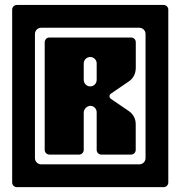

<svg xmlns="http://www.w3.org/2000/svg" viewBox="-20 -769 741 789"><path d="M435.6 -384.1 509.7 -434.6C525.1 -445.1 535 -461.7 537.2 -479.9C537.7 -483 538 -486.1 538 -489.2V-595.7C538 -606.3 529.4 -614.9 518.7 -614.9H304.8H182.9C177.6 -614.9 172.8 -612.8 169.3 -609.3C168 -608 167 -606.5 166.2 -605C164.6 -602.2 163.7 -599.1 163.7 -595.7V-152.9C163.7 -150.3 164.2 -147.7 165.2 -145.4C166.6 -142 169.1 -139 172.2 -137C175.2 -134.9 178.9 -133.7 182.9 -133.7H304.8C315.5 -133.7 324.1 -142.3 324.1 -152.9V-305.2C324.1 -320.9 336.6 -333.6 352.1 -334.2C357.2 -333.9 362.3 -332.2 366.6 -329C373.3 -324 377.3 -316.1 377.3 -307.7V-152.9C377.3 -142.3 385.9 -133.7 396.5 -133.7H518.5C529.1 -133.7 537.7 -142.3 537.7 -152.9V-259.4C537.7 -280.6 527.2 -300.4 509.7 -312.4L435.6 -362.9C428.1 -368 428.1 -379 435.6 -384.1ZM350.8 -534.7H350.9C364.7 -534.7 375.9 -524.2 377.3 -510.7V-440.5C377.3 -432.1 373.4 -424.2 366.7 -419.2C365.7 -418.5 364.7 -417.9 363.7 -417.4C363.3 -417.1 362.9 -416.9 362.4 -416.7C361.6 -416.3 360.8 -415.9 360 -415.6C359.2 -415.3 358.3 -415.1 357.5 -414.9C356.9 -414.7 356.3 -414.5 355.6 -414.4C354.1 -414.1 352.5 -413.9 350.9 -413.9C349.1 -413.9 347.3 -414.1 345.6 -414.5C345.5 -414.5 345.3 -414.5 345.2 -414.5C343.6 -414.9 342.2 -415.3 340.7 -415.9C340.5 -416 340.4 -416.1 340.2 -416.1C338.7 -416.8 337.3 -417.5 336 -418.4C336 -418.5 335.9 -418.5 335.9 -418.5C330.2 -422.3 326.1 -428.3 324.7 -435.2C324.7 -435.2 324.6 -435.3 324.6 -435.4C324.3 -437.1 324.1 -438.9 324.1 -440.7V-508C324.1 -522.8 336 -534.7 350.8 -534.7ZM30 -729.3V-19.2C30 -8.6 38.6 0 49.2 0H652.4C663 0 671.6 -8.6 671.6 -19.2V-729.3C671.6 -740 663 -748.6 652.4 -748.6H49.2C38.6 -748.6 30 -740 30 -729.3ZM123.6 -119.2V-629.4C123.6 -643.5 135.1 -655 149.2 -655H552.4C566.6 -655 578.1 -643.5 578.1 -629.4V-119.2C578.1 -105.1 566.6 -93.6 552.4 -93.6H149.2C135.1 -93.6 123.6 -105.1 123.6 -119.2Z"/></svg>

Font: Gridlock
Style: Regular
Weight: 400
Designer: Abhik Krishna Ghosh
Version: Version 001.000